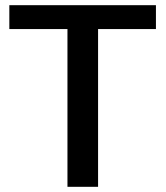

<svg xmlns="http://www.w3.org/2000/svg" viewBox="-20 -720 638 740"><path d="M358 0H240V-608H16V-700H581V-608H358Z"/></svg>

Font: Kanit Cyrillic
Style: Regular
Weight: 400
Designer: Katatrad Team, Sasha Pavljenko
Foundry: CadsonDemak, Pavljenko + Design
Version: Version 1.002;Fontself Maker 3.5.7